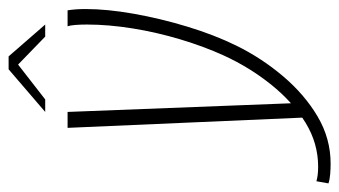

<svg xmlns="http://www.w3.org/2000/svg" viewBox="-268 -481 788 446"><g transform="rotate(-90 126.0 -258.0)"><path d="M-31 116Q-43 116 -55.5 115Q-68 114 -77 111L-72 83Q-65 85 -57 86Q-49 87 -38 87Q16 87 63.5 58Q111 29 151.5 -21Q192 -71 220 -132Q241 -178 257.5 -233Q274 -288 283 -344Q292 -400 292 -450Q292 -466 291 -477.5Q290 -489 288 -495H325Q328 -477 328 -453Q328 -403 317 -341Q306 -279 287 -216.5Q268 -154 243 -103Q214 -44 171.5 6Q129 56 78 86Q27 116 -31 116ZM76 56 52 -495H89L110 47ZM89 -547 188 -632H218L292 -547H264L199 -610L118 -547Z"/></g></svg>

Font: Alumni Sans ExtraLight
Style: Italic
Weight: 250
Italic angle: -8°
Version: Version 1.016